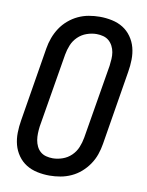

<svg xmlns="http://www.w3.org/2000/svg" viewBox="-85 -804 669 873"><g transform="rotate(10 250.0 -367.5)"><path d="M204 8Q175 8 147 2Q119 -4 96.5 -18Q74 -32 58 -54.5Q42 -77 35 -103.5Q28 -130 28.5 -159Q29 -188 34 -217L90 -559Q94 -584 103 -608.5Q112 -633 126.5 -655Q141 -677 161.5 -694.5Q182 -712 205.5 -723Q229 -734 254.5 -738.5Q280 -743 305 -743Q334 -743 362 -737Q390 -731 412.5 -717Q435 -703 451 -680.5Q467 -658 474 -631.5Q481 -605 480.5 -576Q480 -547 475 -518L419 -176Q415 -151 406.5 -126.5Q398 -102 383 -80Q368 -58 348 -40.5Q328 -23 304 -12Q280 -1 254.5 3.5Q229 8 204 8ZM205 -72Q227 -72 250 -80Q273 -88 290.5 -105Q308 -122 317 -144Q326 -166 330 -189L387 -531Q389 -547 390 -563Q391 -579 388.5 -594Q386 -609 379 -622.5Q372 -636 361 -645.5Q350 -655 335 -659Q320 -663 304 -663Q282 -663 259 -655Q236 -647 218.5 -630Q201 -613 192 -591Q183 -569 179 -546L122 -204Q120 -188 119.5 -172Q119 -156 121.5 -141Q124 -126 130.5 -112.5Q137 -99 148 -89.5Q159 -80 174 -76Q189 -72 205 -72Z"/></g></svg>

Font: Iosevka Medium
Style: Italic
Weight: 500
Italic angle: -9°
Monospace: yes
Designer: Belleve Invis
Foundry: Belleve Invis
Version: Version 32.5.0; ttfautohint (v1.8.4)